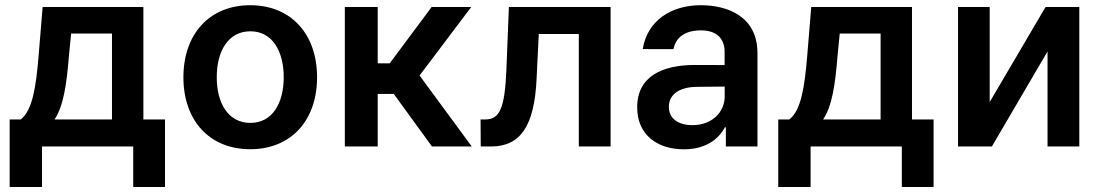

<svg xmlns="http://www.w3.org/2000/svg" viewBox="-20 -573 4307 751"><path d="M17.8 158.4H144.2V0H501.1V158.4H625.4V-105.8H540.8V-545.5H146.7L131 -354.4C120.7 -232.2 107.2 -141.7 61.1 -105.8H17.8ZM193.2 -105.8C227.6 -156.6 240.4 -239 249.6 -354.4L258.2 -441.8H418V-105.8Z M958.8 10.7C1118.6 10.7 1220.2 -101.9 1220.2 -270.6C1220.2 -439.6 1118.6 -552.6 958.8 -552.6C799 -552.6 697.4 -439.6 697.4 -270.6C697.4 -101.9 799 10.7 958.8 10.7ZM827.8 -271C827.8 -370.7 871.1 -450.6 959.5 -450.6C1046.5 -450.6 1089.8 -370.7 1089.8 -271C1089.8 -171.2 1046.5 -92.3 959.5 -92.3C871.1 -92.3 827.8 -171.2 827.8 -271Z M1328.8 0H1457.4V-205.6H1520.2L1669.7 0H1825.3L1621.1 -277.7L1823.2 -545.5H1668.3L1504.3 -325.3H1457.4V-545.5H1328.8Z M1860.4 0H1900.2C2017.4 0 2070.3 -82.4 2078.8 -264.2L2087.4 -440H2244V0H2368.3V-545.5H1970.5L1960.9 -304C1954.9 -150.9 1935 -105.8 1878.6 -105.8H1859.7Z M2654.8 11C2740.4 11 2791.5 -29.1 2815 -74.9H2819.2V0H2942.8V-365.1C2942.8 -509.2 2825.3 -552.6 2721.2 -552.6C2606.5 -552.6 2512.1 -493.6 2494 -381L2614.3 -380.7C2622.9 -426.5 2659.1 -454.2 2721.9 -454.2C2781.6 -454.2 2814.3 -423.7 2814.3 -370V-318.5L2699.9 -318.9C2572.8 -319.2 2472.3 -275.9 2472.3 -153.1C2472.3 -45.8 2550.8 11 2654.8 11ZM2596.2 -155.2C2596.2 -204.5 2638.5 -232.6 2705.3 -233.3L2814.6 -234.4V-195.7C2814.6 -134.9 2765.6 -83.5 2688.2 -83.5C2634.6 -83.5 2596.2 -108 2596.2 -155.2Z M3024.1 158.4H3150.6V0H3507.5V158.4H3631.7V-105.8H3547.2V-545.5H3153.1L3137.4 -354.4C3127.1 -232.2 3113.6 -141.7 3067.5 -105.8H3024.1ZM3199.6 -105.8C3234 -156.6 3246.8 -239 3256 -354.4L3264.6 -441.8H3424.4V-105.8Z M3851.2 -174V-545.5H3727.3V0H3859.7L4077.4 -371.8V0H4201.7V-545.5H4069.6Z"/></svg>

Font: Margiela Sans Semi Bold
Style: Regular
Weight: 600
Designer: Stefan Endress, Andreas Faust
Version: Version 1.100;FEAKit 1.0